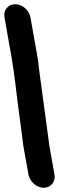

<svg xmlns="http://www.w3.org/2000/svg" viewBox="-65 -716 326 909"><path d="M79 -635 113 -443C116 -428 117 -412 119 -395C135 -272 153 -148 169 -24L193 111C199 144 175 173 142 173C109 173 76 144 70 111L45 -28C38 -80 32 -137 24 -190C12 -276 5 -358 -10 -443L-44 -635C-50 -668 -26 -696 7 -696C40 -696 73 -668 79 -635Z"/></svg>

Font: Blanket
Style: ReversedObl
Weight: 700
Foundry: Cannot Into Space Fonts
Version: Version 0.9